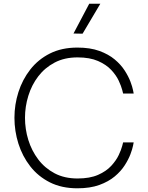

<svg xmlns="http://www.w3.org/2000/svg" viewBox="-20 -1007 800 1037"><path d="M426 -825 377 -826 462 -987H522ZM398 10Q313 10 249.5 -22Q186 -54 143.5 -108.5Q101 -163 79.5 -231Q58 -299 58 -371Q58 -442 79.5 -509.5Q101 -577 143.5 -631.5Q186 -686 249.5 -718Q313 -750 398 -750Q467 -750 516.5 -732Q566 -714 599.5 -686Q633 -658 653.5 -626Q674 -594 684.5 -566Q695 -538 698.5 -520Q702 -502 702 -502H645Q645 -502 640 -521.5Q635 -541 621.5 -570.5Q608 -600 581 -629Q554 -658 509.5 -677.5Q465 -697 399 -697Q328 -697 275 -669Q222 -641 186.5 -594.5Q151 -548 133 -489.5Q115 -431 115 -371Q115 -309 133 -251Q151 -193 186.5 -146Q222 -99 275 -71Q328 -43 399 -43Q465 -43 509.5 -62.5Q554 -82 581 -111.5Q608 -141 621.5 -170Q635 -199 640 -218.5Q645 -238 645 -238H702Q702 -238 698.5 -220Q695 -202 684.5 -174Q674 -146 653.5 -114Q633 -82 599.5 -54Q566 -26 516.5 -8Q467 10 398 10Z"/></svg>

Font: Be Vietnam Pro ExtraLight
Style: Regular
Weight: 200
Designer: Lam Bao, Tony Le, Vietanh Nguyen
Foundry: Yellow Type Foundry
Version: Version 1.002; ttfautohint (v1.8.3)